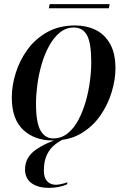

<svg xmlns="http://www.w3.org/2000/svg" viewBox="-20 -669 615 928"><path d="M235 10Q147 10 92 -41.5Q37 -93 37 -198Q37 -254 55.5 -314.5Q74 -375 111.5 -427.5Q149 -480 207 -513Q265 -546 343 -546Q397 -546 441 -525Q485 -504 511.5 -458Q538 -412 538 -338Q538 -285 520 -224.5Q502 -164 465 -110.5Q428 -57 371 -23.5Q314 10 235 10ZM237 0Q276 0 306.5 -24Q337 -48 358.5 -88.5Q380 -129 394 -177.5Q408 -226 414.5 -275.5Q421 -325 421 -368Q421 -461 400.5 -498.5Q380 -536 337 -536Q299 -536 269 -511.5Q239 -487 217 -446.5Q195 -406 181 -357.5Q167 -309 160.5 -259.5Q154 -210 154 -168Q154 -76 176 -38Q198 0 237 0ZM217 239Q163 239 132 216Q101 193 101 150Q101 92 151.5 56Q202 20 277 -2H298Q270 11 246 29.5Q222 48 207 78.5Q192 109 192 157Q192 189 207.5 206.5Q223 224 250 224Q259 224 274 221Q289 218 306 212L304 222Q287 230 264 234.5Q241 239 217 239ZM216 -629 220 -649H510L506 -629Z"/></svg>

Font: Noto Serif Display Medium
Style: Italic
Weight: 500
Italic angle: -12°
Designer: Monotype Design Team
Foundry: Monotype Imaging Inc.
Version: Version 2.009